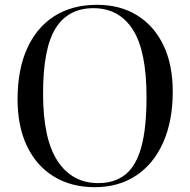

<svg xmlns="http://www.w3.org/2000/svg" viewBox="-20 -764 791 798"><path d="M374 14Q276 14 203.5 -30.5Q131 -75 92 -157Q53 -239 53 -351Q53 -474 92.5 -562Q132 -650 206 -697Q280 -744 383 -744Q480 -744 550.5 -700Q621 -656 659.5 -575.5Q698 -495 698 -383Q698 -262 658.5 -172.5Q619 -83 546 -34.5Q473 14 374 14ZM388 -3Q457 -3 501.5 -39Q546 -75 567.5 -153.5Q589 -232 589 -361Q589 -552 532 -641Q475 -730 368 -730Q264 -730 211.5 -647Q159 -564 159 -375Q159 -186 219.5 -94.5Q280 -3 388 -3Z"/></svg>

Font: Literata 72pt
Style: Regular
Weight: 400
Designer: Latin by Veronika Burian and Jose Scaglione. Greek by Irene Vlachou. Cyrillic by Vera Evstafieva.
Foundry: TypeTogether
Version: Version 3.002